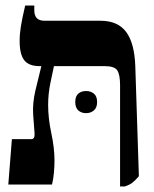

<svg xmlns="http://www.w3.org/2000/svg" viewBox="-20 -667 558 694"><path d="M10 0 23 -164H93Q106 -164 105 -184L100 -251Q97 -293 108 -340Q119 -387 129 -426V-428H123Q84 -428 67.5 -449.5Q51 -471 51 -519Q51 -544 55.5 -572Q60 -600 71 -647H104V-629Q104 -592 141 -592H343Q406 -592 436 -551.5Q466 -511 469 -429L482 -30Q469 -15 459 -7Q449 1 431 7H414V-359Q414 -397 404 -412.5Q394 -428 358 -428H175Q170 -406 162 -366.5Q154 -327 154 -288Q154 -239 165.5 -185.5Q177 -132 177 -86Q177 -68 175 -44Q173 -20 168 0ZM252 -298Q252 -319 263 -328.5Q274 -338 291 -338Q308 -338 319.5 -328.5Q331 -319 331 -298Q331 -278 319.5 -268Q308 -258 291 -258Q274 -258 263 -268Q252 -278 252 -298Z"/></svg>

Font: Noto Serif Hebrew Condensed ExtraBold
Style: Regular
Weight: 800
Width: 3
Designer: Monotype Design Team
Foundry: Monotype Imaging Inc.
Version: Version 2.004; ttfautohint (v1.8.4.7-5d5b)